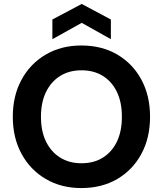

<svg xmlns="http://www.w3.org/2000/svg" viewBox="-20 -943 827 975"><path d="M393 12Q291 12 212.5 -34Q134 -80 89.5 -161.5Q45 -243 45 -350Q45 -457 89.5 -538.5Q134 -620 212.5 -666Q291 -712 393 -712Q497 -712 575.5 -666Q654 -620 698 -538.5Q742 -457 742 -350Q742 -243 698 -161.5Q654 -80 575.5 -34Q497 12 393 12ZM394 -114Q457 -114 503 -143Q549 -172 574 -224.5Q599 -277 599 -350Q599 -423 574 -475.5Q549 -528 503 -557Q457 -586 394 -586Q331 -586 285 -557Q239 -528 213.5 -475.5Q188 -423 188 -350Q188 -277 213.5 -224.5Q239 -172 285 -143Q331 -114 394 -114ZM246 -744V-844L395 -923L543 -844V-744L395 -827Z"/></svg>

Font: DM Sans 17pt ExtraBold
Style: Regular
Weight: 800
Version: Version 4.004;gftools[0.9.30]